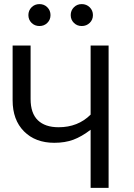

<svg xmlns="http://www.w3.org/2000/svg" viewBox="-20 -908 648 928"><path d="M170.9 -782.2Q147.9 -782.2 132.6 -797.4Q117.2 -812.5 117.2 -835Q117.2 -857.4 132.6 -872.8Q147.9 -888.2 170.9 -888.2Q193.4 -888.2 208.7 -872.8Q224.1 -857.4 224.1 -835Q224.1 -812.5 208.7 -797.4Q193.4 -782.2 170.9 -782.2ZM375 -782.2Q352.5 -782.2 337.2 -797.4Q321.8 -812.5 321.8 -835Q321.8 -857.4 337.2 -872.8Q352.5 -888.2 375 -888.2Q397.9 -888.2 413.6 -872.8Q429.2 -857.4 429.2 -835Q429.2 -812.5 413.6 -797.4Q397.9 -782.2 375 -782.2ZM418 -688H504.9V0H418V-280.8Q374.5 -247.6 334.5 -232.7Q294.4 -217.8 242.2 -217.8Q150.9 -217.8 95.9 -273.2Q41 -328.6 41 -422.9V-688H127.9V-429.2Q127.9 -360.8 162.8 -326.9Q197.8 -293 263.2 -293Q356.9 -293 418 -354Z"/></svg>

Font: Fira Sans Book
Style: Regular
Weight: 350
Designer: Carrois Corporate & Edenspiekermann AG
Foundry: Carrois Corporate GbR & Edenspiekermann AG
Version: Version 4.203;PS 004.203;hotconv 1.0.88;makeotf.lib2.5.64775